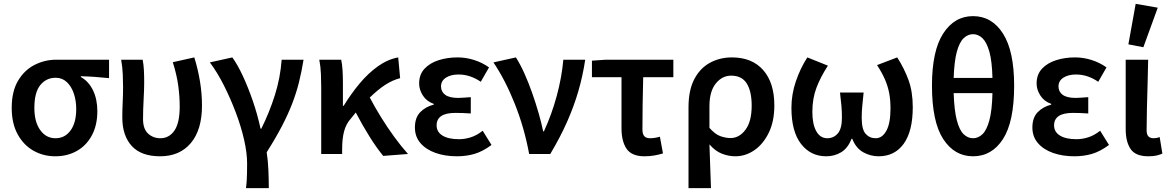

<svg xmlns="http://www.w3.org/2000/svg" viewBox="-20 -802 6092 1000"><path d="M268 12Q206 12 154.5 -17Q103 -46 72 -102.5Q41 -159 41 -240Q41 -326 74 -381.5Q107 -437 160 -464Q213 -491 273 -491H548V-395Q507 -399 474 -401.5Q441 -404 401 -405V-401Q442 -378 464.5 -331.5Q487 -285 487 -223Q487 -150 458.5 -97Q430 -44 380.5 -16Q331 12 268 12ZM269 -82Q318 -82 347.5 -122.5Q377 -163 377 -234Q377 -278 364.5 -315Q352 -352 328 -374.5Q304 -397 270 -397Q221 -397 190 -359Q159 -321 159 -240Q159 -167 189.5 -124.5Q220 -82 269 -82Z M814 12Q715 12 666 -42Q617 -96 617 -190Q617 -230 619 -269.5Q621 -309 621 -348Q621 -377 619.5 -414Q618 -451 611 -491H723Q728 -466 729.5 -436.5Q731 -407 731 -373Q731 -337 728 -283Q725 -229 725 -182Q725 -130 751.5 -106Q778 -82 815 -82Q861 -82 888.5 -122Q916 -162 916 -247Q916 -299 908.5 -355Q901 -411 880 -478L992 -503Q1011 -442 1021.5 -378.5Q1032 -315 1032 -252Q1032 -126 974 -57Q916 12 814 12Z M1261 178Q1264 156 1265 138.5Q1266 121 1266.5 100Q1267 79 1267 49Q1267 -5 1251.5 -73.5Q1236 -142 1208.5 -215Q1181 -288 1146.5 -356.5Q1112 -425 1073 -477L1190 -503Q1217 -466 1244.5 -407Q1272 -348 1296.5 -277Q1321 -206 1337 -132H1341Q1383 -216 1411.5 -306Q1440 -396 1447 -491H1561Q1551 -429 1537 -373Q1523 -317 1501.5 -261.5Q1480 -206 1448 -144.5Q1416 -83 1369 -9Q1376 36 1378 86Q1380 136 1380 178Z M1653 0V-348Q1653 -377 1651.5 -416Q1650 -455 1643 -491H1757Q1762 -469 1764 -438Q1766 -407 1766 -373V-251H1770Q1808 -313 1852.5 -366.5Q1897 -420 1948 -456.5Q1999 -493 2054 -503L2064 -395Q2025 -385 1987 -360.5Q1949 -336 1906 -294Q1931 -246 1964 -192.5Q1997 -139 2033.5 -89Q2070 -39 2105 0L1976 10Q1942 -31 1905 -90Q1868 -149 1833 -216Q1827 -209 1820.5 -200.5Q1814 -192 1807 -184Q1782 -156 1772 -117.5Q1762 -79 1762 -27V0Z M2360 12Q2298 12 2248.5 -5.5Q2199 -23 2170 -56.5Q2141 -90 2141 -138Q2141 -189 2168.5 -217.5Q2196 -246 2239 -257V-261Q2202 -274 2182.5 -304.5Q2163 -335 2163 -367Q2163 -414 2191 -444Q2219 -474 2264.5 -488.5Q2310 -503 2363 -503Q2407 -503 2449.5 -489.5Q2492 -476 2527 -451L2484 -376Q2429 -414 2368 -414Q2328 -414 2302.5 -397.5Q2277 -381 2277 -352Q2277 -324 2299 -308Q2321 -292 2367 -292Q2382 -292 2398 -293.5Q2414 -295 2432 -296V-211Q2390 -214 2352 -214Q2254 -214 2254 -149Q2254 -115 2284.5 -96Q2315 -77 2371 -77Q2400 -77 2431 -86.5Q2462 -96 2494 -121L2540 -47Q2494 -13 2451.5 -0.5Q2409 12 2360 12Z M2736 0Q2711 -136 2661.5 -260.5Q2612 -385 2550 -477L2667 -503Q2690 -467 2711.5 -419Q2733 -371 2751.5 -318.5Q2770 -266 2785 -214Q2800 -162 2809 -118H2813Q2854 -207 2880 -303.5Q2906 -400 2914 -491H3028Q3015 -405 2992 -326.5Q2969 -248 2934 -168.5Q2899 -89 2846 0Z M3337 12Q3270 12 3243.5 -27Q3217 -66 3217 -134V-400H3063V-486L3135 -491H3487V-400H3330Q3328 -327 3327 -257Q3326 -187 3326 -128Q3326 -103 3336 -92.5Q3346 -82 3365 -82Q3378 -82 3390.5 -84Q3403 -86 3417 -90L3433 -3Q3414 3 3389.5 7.5Q3365 12 3337 12Z M3566 178V-243Q3566 -332 3596 -389.5Q3626 -447 3677.5 -475Q3729 -503 3792 -503Q3897 -503 3955 -437Q4013 -371 4013 -253Q4013 -169 3983.5 -109.5Q3954 -50 3908 -19Q3862 12 3810 12Q3775 12 3740 -1.5Q3705 -15 3675 -50Q3677 11 3679 64.5Q3681 118 3683 178ZM3785 -83Q3830 -83 3862.5 -126Q3895 -169 3895 -252Q3895 -326 3869.5 -367Q3844 -408 3788 -408Q3741 -408 3708 -367Q3675 -326 3675 -249V-136Q3704 -103 3731.5 -93Q3759 -83 3785 -83Z M4283 12Q4202 12 4152 -52.5Q4102 -117 4102 -241Q4102 -311 4125.5 -379.5Q4149 -448 4185 -503L4292 -460Q4253 -400 4232 -344Q4211 -288 4211 -219Q4211 -155 4231.5 -118.5Q4252 -82 4289 -82Q4322 -82 4343.5 -107Q4365 -132 4365 -189Q4365 -221 4362.5 -250Q4360 -279 4355 -320H4478Q4474 -279 4471 -250Q4468 -221 4468 -189Q4468 -128 4488.5 -105Q4509 -82 4541 -82Q4575 -82 4596.5 -121Q4618 -160 4618 -237Q4618 -282 4611 -318Q4604 -354 4589 -388.5Q4574 -423 4548 -463L4653 -503Q4689 -447 4711.5 -386Q4734 -325 4734 -244Q4734 -119 4687 -53.5Q4640 12 4556 12Q4514 12 4476 -9Q4438 -30 4419 -79H4415Q4396 -30 4361 -9Q4326 12 4283 12Z M5048 12Q4951 12 4892.5 -78Q4834 -168 4834 -356Q4834 -537 4892.5 -627.5Q4951 -718 5048 -718Q5146 -718 5204 -627Q5262 -536 5262 -356Q5262 -168 5204 -78Q5146 12 5048 12ZM5048 -624Q5021 -624 4999 -603Q4977 -582 4963.5 -532.5Q4950 -483 4947 -396H5149Q5147 -483 5133 -532.5Q5119 -582 5097 -603Q5075 -624 5048 -624ZM5048 -82Q5075 -82 5097 -103Q5119 -124 5133 -175.5Q5147 -227 5149 -317H4947Q4950 -227 4963.5 -175.5Q4977 -124 4999 -103Q5021 -82 5048 -82Z M5576 12Q5514 12 5464.5 -5.5Q5415 -23 5386 -56.5Q5357 -90 5357 -138Q5357 -189 5384.5 -217.5Q5412 -246 5455 -257V-261Q5418 -274 5398.5 -304.5Q5379 -335 5379 -367Q5379 -414 5407 -444Q5435 -474 5480.5 -488.5Q5526 -503 5579 -503Q5623 -503 5665.5 -489.5Q5708 -476 5743 -451L5700 -376Q5645 -414 5584 -414Q5544 -414 5518.5 -397.5Q5493 -381 5493 -352Q5493 -324 5515 -308Q5537 -292 5583 -292Q5598 -292 5614 -293.5Q5630 -295 5648 -296V-211Q5606 -214 5568 -214Q5470 -214 5470 -149Q5470 -115 5500.5 -96Q5531 -77 5587 -77Q5616 -77 5647 -86.5Q5678 -96 5710 -121L5756 -47Q5710 -13 5667.5 -0.5Q5625 12 5576 12Z M5961 12Q5894 12 5868.5 -26Q5843 -64 5843 -129V-491H5960Q5959 -430 5957 -363.5Q5955 -297 5953.5 -235Q5952 -173 5952 -123Q5952 -101 5961.5 -91.5Q5971 -82 5989 -82Q6004 -82 6020 -88L6034 -2Q6021 4 6004 8Q5987 12 5961 12ZM5935 -556 5857 -571 5895 -782 6010 -762Z"/></svg>

Font: Source Sans Pro SemiBold
Style: Regular
Weight: 600
Designer: Paul D. Hunt
Foundry: Adobe Systems Incorporated
Version: Version 2.045;hotconv 1.0.109;makeotfexe 2.5.65596